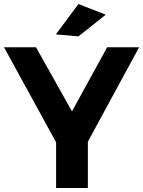

<svg xmlns="http://www.w3.org/2000/svg" viewBox="-23 -935 712 955"><path d="M-3 -700H156L335 -381L510 -700H669L345 -103H324ZM256 -303H414V0H256ZM367 -915 503 -862 367 -754 255 -764Z"/></svg>

Font: Alexandria SemiBold
Style: Regular
Weight: 600
Designer: Mohamed Gaber
Foundry: Kief Type Foundry
Version: Version 5.100